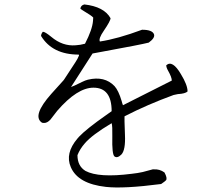

<svg xmlns="http://www.w3.org/2000/svg" viewBox="-20 -792 960 865"><path d="M825 -380Q815 -370 781 -368Q769 -366 762 -364Q644 -321 541 -268Q540 -262 543 -184Q546 -116 527 -96Q509 -78 496 -87Q484 -96 486 -177Q487 -224 483 -237Q394 -184 362 -146Q340 -121 329 -93Q329 -44 365 -22Q425 10 573 -9Q601 -12 623 -17L668 -29H672Q699 -31 721 -15Q735 11 728 20Q725 24 706 37Q537 59 457 50Q331 36 299 -39Q272 -101 329 -168Q332 -172 336 -176Q369 -211 459 -274Q473 -284 483 -291Q483 -397 401 -397Q328 -397 238 -293L207 -253Q193 -238 179 -238Q170 -238 168 -240Q124 -271 211 -369L266 -430Q268 -432 269 -434L320 -512Q330 -527 336 -542L335 -546Q216 -546 165 -630Q165 -639 173 -649Q183 -649 211 -626Q262 -583 321 -588Q341 -589 363 -595Q396 -659 399 -698Q400 -705 400 -713Q392 -722 358 -742Q348 -748 342 -753Q344 -768 360 -772Q449 -762 478 -710Q478 -698 448 -654Q423 -618 430 -605Q510 -617 620 -658Q667 -658 674 -637Q679 -621 650 -600Q615 -591 440 -559Q416 -555 397 -551L300 -400Q308 -402 350 -423Q364 -430 376 -433Q451 -451 496 -404Q514 -384 528 -337Q531 -325 534 -318L754 -429Q754 -444 737 -474Q729 -488 729 -498Q757 -523 795 -458Q825 -409 825 -380Z"/></svg>

Font: cwTeXFangSong
Style: Medium
Weight: 500
Version: Version 1.17